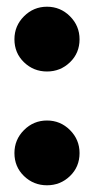

<svg xmlns="http://www.w3.org/2000/svg" viewBox="-20 -534 280 572"><path d="M120 18Q80 18 51.5 -9.5Q23 -37 23 -78Q23 -118 51.5 -146.5Q80 -175 120 -175Q160 -175 188.5 -146.5Q217 -118 217 -78Q217 -37 188.5 -9.5Q160 18 120 18ZM120 -321Q80 -321 51.5 -348.5Q23 -376 23 -417Q23 -457 51.5 -485.5Q80 -514 120 -514Q160 -514 188.5 -485.5Q217 -457 217 -417Q217 -376 188.5 -348.5Q160 -321 120 -321Z"/></svg>

Font: Trujillo ExtraBold
Style: Regular
Weight: 800
Designer: Fira Sans original fonts by bBox Type GmbH, Carrois Corporate GbR, & Edenspiekermann AG / Changes by Cristiano Sobral
Foundry: Fira Sans original fonts by bBox Type GmbH, Carrois Corporate GbR, & Edenspiekermann AG / Changes by Cristiano Sobral
Version: Version 4.301;July 28, 2020;FontCreator 13.0.0.2655 64-bit